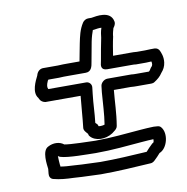

<svg xmlns="http://www.w3.org/2000/svg" viewBox="-74 -707 765 784"><g transform="rotate(-10 308.5 -315.0)"><path d="M96 -437C86 -417 63 -372 85 -346C86 -345 89 -329 110 -325H256V-324C251 -276 249 -237 244 -195C242 -183 254 -173 259 -167C260 -164 260 -160 263 -157C283 -132 327 -132 357 -152L366 -159C372 -163 379 -170 380 -178C389 -232 389 -275 394 -325H464C473 -324 482 -324 489 -324H549C553 -324 559 -325 563 -328C577 -337 588 -346 597 -360C607 -371 614 -384 616 -400C619 -424 611 -441 607 -450C604 -457 596 -463 587 -463C578 -463 565 -463 547 -462H513C505 -463 496 -463 489 -463H415C419 -488 423 -515 429 -541V-543C430 -554 434 -567 436 -574C441 -581 447 -589 445 -600C436 -648 374 -634 355 -631H341C333 -631 323 -626 318 -618C301 -592 296 -565 290 -537C286 -513 280 -489 276 -464H229C214 -464 201 -464 186 -463H125C115 -463 101 -457 96 -437ZM72 -34C71 -24 75 -13 87 -10C114 -3 139 -1 171 0L204 2C231 3 256 4 282 5C354 5 423 0 490 -4C495 -4 502 -7 507 -12C517 -21 525 -30 533 -39C567 -52 582 -113 558 -141C555 -145 549 -148 543 -148L529 -149H527C517 -149 510 -148 504 -148H502L474 -146C411 -141 349 -134 284 -134C256 -135 182 -136 156 -141C139 -155 112 -156 90 -144C62 -131 72 -72 74 -54ZM131 -375C127 -383 127 -391 135 -409C135 -410 138 -412 138 -413H182C195 -414 207 -414 222 -414H293C316 -414 321 -434 324 -454C329 -481 334 -509 339 -535C343 -555 348 -570 352 -581H355C366 -583 380 -585 388 -584C383 -570 381 -555 380 -544C374 -513 368 -484 363 -453C362 -447 361 -445 361 -443C359 -436 354 -413 382 -413H482C490 -413 497 -413 501 -412H543C551 -412 560 -413 565 -413C566 -408 567 -406 566 -400C565 -395 563 -393 562 -392C556 -387 554 -378 548 -374H496C488 -374 481 -374 475 -375H376C361 -375 348 -361 347 -350L344 -324C340 -276 339 -235 332 -192H331C330 -191 315 -188 307 -190C306 -194 304 -199 301 -201C299 -202 297 -205 296 -206C301 -248 301 -282 306 -324L309 -350C311 -365 299 -375 288 -375ZM122 -99C126 -96 128 -95 131 -94C162 -84 244 -85 277 -84C346 -84 410 -91 471 -96L498 -98C507 -98 513 -99 518 -99C518 -95 518 -90 516 -86C514 -85 510 -82 510 -82C500 -73 490 -62 482 -53C418 -49 353 -45 289 -45C263 -46 238 -47 212 -48L180 -50C158 -51 140 -52 124 -55L125 -57C125 -59 124 -61 124 -62C123 -74 122 -89 122 -99Z"/></g></svg>

Font: Hussar Pisanka
Style: OutKur
Weight: 400
Designer: Robert Jablonski
Foundry: Cannot Into Space Fonts
Version: Version 1.070